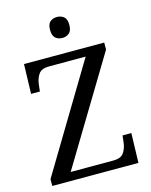

<svg xmlns="http://www.w3.org/2000/svg" viewBox="-134 -1010 860 1096"><g transform="rotate(-15 296.0 -462.5)"><path d="M36 0V-40L411 -664H194Q150 -664 133 -639.5Q116 -615 112 -582L107 -539H55L60 -714H534V-673L158 -50H410Q455 -50 472 -74.5Q489 -99 493 -132L498 -175H550L545 0ZM311 -801Q287 -801 270.5 -815Q254 -829 254 -863Q254 -898 270.5 -911.5Q287 -925 311 -925Q334 -925 351 -911.5Q368 -898 368 -863Q368 -829 351 -815Q334 -801 311 -801Z"/></g></svg>

Font: Noto Serif Oriya
Style: Regular
Weight: 400
Designer: David Williams
Foundry: Google LLC, David Williams
Version: Version 1.051; ttfautohint (v1.8.4.7-5d5b)